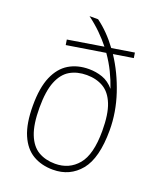

<svg xmlns="http://www.w3.org/2000/svg" viewBox="-149 -899 828 1000"><g transform="rotate(20 264.5 -399.5)"><path d="M265.5 9Q202 9 154.5 -19Q107 -47 80.5 -108.5Q54 -170 54 -270Q54 -369.5 80.5 -430.5Q107 -491.5 154.2 -519.8Q201.5 -548 264.5 -548Q304 -548 339.8 -535.5Q375.5 -523 404 -489.5Q389.5 -532.5 368.8 -575Q348 -617.5 319.5 -658L107 -624L102.5 -653L299.5 -685Q274 -717 242.5 -748Q211 -779 172 -808H219.5Q282 -762.5 335 -690.5L459 -710.5L463.5 -681.5L354 -664Q408 -582.5 441 -483.5Q474 -384.5 474 -285Q474 -130.5 416.8 -60.8Q359.5 9 265.5 9ZM265.5 -24Q343.5 -24 391.2 -80.8Q439 -137.5 439 -268.5Q439 -361.5 417.5 -415.2Q396 -469 356.8 -492Q317.5 -515 264.5 -515Q211.5 -515 172.2 -492.2Q133 -469.5 111.5 -416.2Q90 -363 90 -271.5Q90 -179 111.5 -124.8Q133 -70.5 172.5 -47.2Q212 -24 265.5 -24Z"/></g></svg>

Font: Encode Sans Th
Style: Regular
Weight: 100
Designer: Multiple Designers
Foundry: Impallari Type
Version: Version 3.002; ttfautohint (v1.8.3) -l 8 -r 50 -G 200 -x 14 